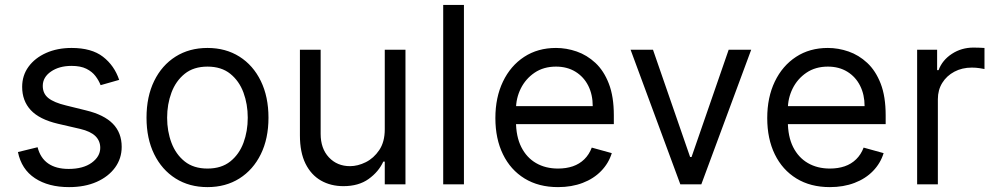

<svg xmlns="http://www.w3.org/2000/svg" viewBox="-20 -747 4032 778"><path d="M462.9 -423.3 387.7 -401.9Q380.4 -420.9 366.9 -438.7Q353.5 -456.5 330.1 -468.3Q306.6 -480 270 -480Q219.7 -480 186.5 -457Q153.3 -434.1 153.3 -398.9Q153.3 -367.7 176 -349.6Q198.7 -331.5 247.1 -319.8L328.1 -299.8Q401.4 -282.2 437.3 -245.6Q473.1 -209 473.1 -151.9Q473.1 -105 446.3 -68.1Q419.4 -31.2 371.6 -10Q323.7 11.2 259.8 11.2Q176.3 11.2 121.6 -24.9Q66.9 -61 52.7 -130.9L132.3 -150.4Q143.6 -106.4 175.3 -84.5Q207 -62.5 258.3 -62.5Q316.9 -62.5 351.6 -87.6Q386.2 -112.8 386.2 -147.9Q386.2 -176.3 366.5 -195.6Q346.7 -214.8 305.2 -224.6L214.4 -245.6Q139.6 -263.2 104.7 -300.8Q69.8 -338.4 69.8 -395Q69.8 -441.4 95.7 -476.8Q121.6 -512.2 167 -532.5Q212.4 -552.7 270 -552.7Q351.1 -552.7 397.2 -517.1Q443.4 -481.4 462.9 -423.3Z M820.8 11.2Q747.1 11.2 691.4 -23.9Q635.7 -59.1 604.7 -122.3Q573.7 -185.5 573.7 -270Q573.7 -355.5 604.7 -418.9Q635.7 -482.4 691.4 -517.6Q747.1 -552.7 820.8 -552.7Q894.5 -552.7 950.2 -517.6Q1005.9 -482.4 1036.9 -418.7Q1067.9 -355 1067.9 -270Q1067.9 -185.5 1036.9 -122.3Q1005.9 -59.1 950.2 -23.9Q894.5 11.2 820.8 11.2ZM820.8 -64Q877 -64 913.1 -92.8Q949.2 -121.6 966.6 -168.5Q983.9 -215.3 983.9 -270Q983.9 -324.7 966.6 -371.8Q949.2 -418.9 913.1 -448Q877 -477.1 820.8 -477.1Q764.6 -477.1 728.5 -448Q692.4 -418.9 674.8 -371.8Q657.2 -324.7 657.2 -270Q657.2 -215.3 674.8 -168.5Q692.4 -121.6 728.5 -92.8Q764.6 -64 820.8 -64Z M1539.1 -223.1V-545.4H1623V0H1539.1V-92.3H1533.2Q1514.2 -50.8 1473.6 -21.7Q1433.1 7.3 1371.6 7.3Q1320.3 7.3 1280.5 -15.4Q1240.7 -38.1 1218 -83.7Q1195.3 -129.4 1195.3 -198.7V-545.4H1279.3V-204.6Q1279.3 -145 1312.7 -109.4Q1346.2 -73.7 1398.4 -73.7Q1429.7 -73.7 1462.2 -89.8Q1494.6 -106 1516.8 -138.9Q1539.1 -171.9 1539.1 -223.1Z M1859.9 -727.1V0H1775.9V-727.1Z M2241.2 11.2Q2162.6 11.2 2105.7 -23.7Q2048.8 -58.6 2018.1 -121.6Q1987.3 -184.6 1987.3 -268.6Q1987.3 -352.5 2018.1 -416.5Q2048.8 -480.5 2104 -516.6Q2159.2 -552.7 2232.9 -552.7Q2275.4 -552.7 2316.9 -538.3Q2358.4 -523.9 2392.6 -492.2Q2426.8 -460.4 2447 -408.2Q2467.3 -356 2467.3 -279.8V-244.1H2046.9V-316.9H2381.8Q2381.8 -363.3 2363.8 -399.4Q2345.7 -435.5 2312 -456.3Q2278.3 -477.1 2232.9 -477.1Q2182.6 -477.1 2146.2 -452.4Q2109.9 -427.7 2090.3 -388.4Q2070.8 -349.1 2070.8 -304.2V-255.9Q2070.8 -193.8 2092.3 -151.1Q2113.8 -108.4 2152.1 -86.2Q2190.4 -64 2241.2 -64Q2274.4 -64 2301.3 -73.2Q2328.1 -82.5 2347.7 -101.6Q2367.2 -120.6 2377.9 -148.9L2459 -126.5Q2446.3 -85.4 2416 -54.2Q2385.7 -22.9 2341.1 -5.9Q2296.4 11.2 2241.2 11.2Z M3023.9 -545.4 2821.8 0H2736.8L2535.2 -545.4H2626L2776.4 -110.8H2782.2L2932.6 -545.4Z M3342.8 11.2Q3264.2 11.2 3207.3 -23.7Q3150.4 -58.6 3119.6 -121.6Q3088.9 -184.6 3088.9 -268.6Q3088.9 -352.5 3119.6 -416.5Q3150.4 -480.5 3205.6 -516.6Q3260.7 -552.7 3334.5 -552.7Q3377 -552.7 3418.5 -538.3Q3460 -523.9 3494.1 -492.2Q3528.3 -460.4 3548.6 -408.2Q3568.8 -356 3568.8 -279.8V-244.1H3148.4V-316.9H3483.4Q3483.4 -363.3 3465.3 -399.4Q3447.3 -435.5 3413.6 -456.3Q3379.9 -477.1 3334.5 -477.1Q3284.2 -477.1 3247.8 -452.4Q3211.4 -427.7 3191.9 -388.4Q3172.4 -349.1 3172.4 -304.2V-255.9Q3172.4 -193.8 3193.8 -151.1Q3215.3 -108.4 3253.7 -86.2Q3292 -64 3342.8 -64Q3376 -64 3402.8 -73.2Q3429.7 -82.5 3449.2 -101.6Q3468.8 -120.6 3479.5 -148.9L3560.5 -126.5Q3547.9 -85.4 3517.6 -54.2Q3487.3 -22.9 3442.6 -5.9Q3397.9 11.2 3342.8 11.2Z M3696.3 0V-545.4H3777.3V-462.9H3783.2Q3798.3 -503.4 3837.2 -528.8Q3876 -554.2 3924.8 -554.2Q3934.1 -554.2 3948 -553.7Q3961.9 -553.2 3969.2 -552.7V-467.3Q3964.8 -468.3 3949.7 -470.7Q3934.6 -473.1 3918 -473.1Q3878.4 -473.1 3847.2 -456.5Q3815.9 -439.9 3798.1 -411.1Q3780.3 -382.3 3780.3 -345.2V0Z"/></svg>

Font: Sahel VF Regular
Style: Regular
Weight: 400
Foundry: Saber Rastikerdar (saber.rastikerdar@gmail.com)
Version: Version 3.4.0